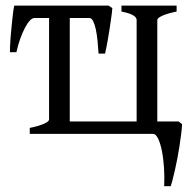

<svg xmlns="http://www.w3.org/2000/svg" viewBox="-20 -474 694 680"><path d="M377.9 -445.3Q377.4 -439 376 -426.5Q374.5 -414.1 372.1 -398.4Q369.6 -382.8 367.2 -365.7Q364.7 -348.6 361.8 -332.8Q358.9 -316.9 356.4 -304Q354 -291 352.1 -284.2H329.1Q327.6 -307.1 325.4 -329.8Q323.2 -352.5 319.3 -370.4Q315.4 -388.2 309.8 -399.2Q304.2 -410.2 296.4 -410.2H227.1V-43.9H463.9V-403.3Q463.9 -406.2 462.2 -409.9Q460.4 -413.6 454.8 -417.7Q449.2 -421.9 438.5 -425.8Q427.7 -429.7 410.2 -433.1V-454.1H605.5V-433.1Q572.3 -426.3 554.7 -418.2Q537.1 -410.2 537.1 -403.3V-43.9H612.3L625 -34.2Q624 -17.1 621.3 3.2Q618.7 23.4 615.5 44.7Q612.3 65.9 608.2 86.9Q604 107.9 599.9 126.7Q595.7 145.5 591.8 160.6Q587.9 175.8 584.5 185.5H561.5Q563 152.3 560.8 119.1Q558.6 85.9 553.2 59.6Q547.9 33.2 539.8 16.6Q531.7 0 521.5 0H85.4V-21Q118.7 -27.8 136.2 -35.9Q153.8 -43.9 153.8 -50.8V-410.2H102.1Q94.2 -410.2 85.7 -401.1Q77.1 -392.1 68.6 -376Q60.1 -359.9 52 -337.6Q43.9 -315.4 38.1 -289.1H15.1Q15.1 -295.9 15.6 -309.3Q16.1 -322.8 17.3 -338.9Q18.6 -355 20.3 -372.6Q22 -390.1 23.7 -406.2Q25.4 -422.4 27.1 -435.1Q28.8 -447.8 30.8 -454.1H364.7Z"/></svg>

Font: Gentium Plus
Style: Regular
Weight: 400
Designer: J. Victor Gaultney, Annie Olsen, Iska Routamaa
Foundry: SIL International
Version: Version 1.510